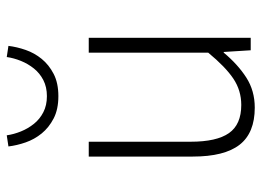

<svg xmlns="http://www.w3.org/2000/svg" viewBox="-123 -640 775 569"><g transform="rotate(-90 264.5 -355.5)"><path d="M230 12Q155 12 120 -33Q85 -78 85 -172V-480H129V-178Q129 -101 154.5 -64.5Q180 -28 238 -28Q281 -28 316 -51.5Q351 -75 393 -126V-480H437V0H400L395 -80H393Q358 -38 319 -13Q280 12 230 12ZM264 -570Q225 -570 198 -584Q171 -598 153.5 -619.5Q136 -641 127 -667Q118 -693 115 -718L148 -723Q151 -702 159.5 -681Q168 -660 182 -642.5Q196 -625 216.5 -614.5Q237 -604 264 -604Q291 -604 311.5 -614.5Q332 -625 346 -642.5Q360 -660 368.5 -681Q377 -702 380 -723L413 -718Q410 -693 401 -667Q392 -641 374.5 -619.5Q357 -598 330 -584Q303 -570 264 -570Z"/></g></svg>

Font: CV Source Sans Light
Style: Regular
Weight: 300
Designer: Paul D. Hunt
Foundry: Adobe Systems Incorporated
Version: Version 3.001